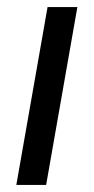

<svg xmlns="http://www.w3.org/2000/svg" viewBox="-20 -521 264 541"><path d="M26 0 114 -501H198L110 0Z"/></svg>

Font: DM Sans 17pt
Style: Italic
Weight: 400
Italic angle: -10°
Version: Version 4.004;gftools[0.9.30]